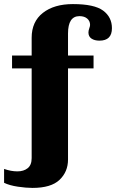

<svg xmlns="http://www.w3.org/2000/svg" viewBox="-31 -742 576 940"><path d="M517 -604Q517 -543 456 -543Q432 -543 417 -553Q402 -563 402 -583Q402 -592 406 -603Q410 -614 410 -620Q410 -639 396 -651Q382 -663 358 -663Q302 -663 302 -578V-470H427V-407H302V39Q302 99 260.5 138.5Q219 178 128 178Q97 178 56.5 172Q16 166 -11 153V85Q23 97 54 97Q85 97 104.5 81.5Q124 66 124 32V-407H28V-470H124V-557Q124 -636 179 -679Q234 -722 326 -722Q431 -722 474 -690Q517 -658 517 -604Z"/></svg>

Font: Taviraj
Style: Bold
Weight: 700
Designer: Katatrad Team
Foundry: CadsonDemak
Version: Version 1.001